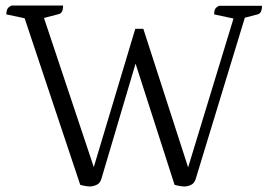

<svg xmlns="http://www.w3.org/2000/svg" viewBox="-20 -662 971 694"><path d="M304 12Q298 12 287 10Q276 8 270 6L69 -596L3 -610Q3 -623 7 -630Q11 -637 22 -642H208Q208 -614 192 -611L139 -597L319 -58L469 -558H498L660 -57L824 -595L754 -610Q754 -622 757.5 -629Q761 -636 772 -641H927Q927 -614 911 -610L865 -598L687 -14Q682 1 670 6.5Q658 12 646 12Q639 12 628 10Q617 8 611 6L470 -432L346 -14Q341 1 328.5 6.5Q316 12 304 12Z"/></svg>

Font: Petrona Light
Style: Regular
Weight: 300
Designer: Ringo R. Seeber
Foundry: Ringo R. Seeber
Version: Version 2.001; ttfautohint (v1.8.3)